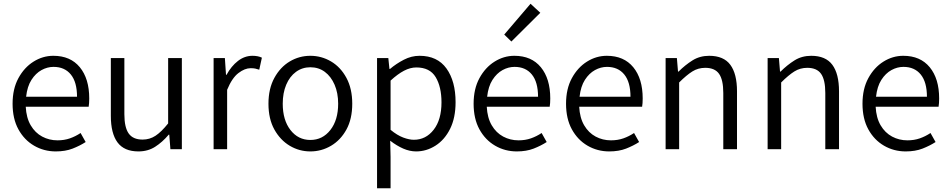

<svg xmlns="http://www.w3.org/2000/svg" viewBox="-20 -794 5056 1022"><path d="M277 12Q214 12 161.5 -18.5Q109 -49 78 -105.5Q47 -162 47 -242Q47 -321 78 -378Q109 -435 158.5 -466Q208 -497 264 -497Q355 -497 405 -436Q455 -375 455 -270Q455 -244 452 -226H117Q120 -167 143.5 -127Q167 -87 204.5 -67Q242 -47 286 -47Q322 -47 352 -57.5Q382 -68 409 -86L436 -38Q405 -18 366.5 -3Q328 12 277 12ZM265 -438Q232 -438 201 -421Q170 -404 147.5 -369Q125 -334 119 -279H390Q390 -357 357 -397.5Q324 -438 265 -438Z M717 12Q641 12 605.5 -36Q570 -84 570 -177V-485H642V-186Q642 -116 665 -83.5Q688 -51 739 -51Q777 -51 808 -71.5Q839 -92 875 -137V-485H948V0H887L881 -77H878Q844 -37 805.5 -12.5Q767 12 717 12Z M1117 0V-485H1177L1183 -396H1186Q1211 -442 1246.5 -469.5Q1282 -497 1324 -497Q1354 -497 1374 -487L1360 -423Q1348 -427 1338.5 -429Q1329 -431 1314 -431Q1283 -431 1249 -405Q1215 -379 1189 -316V0Z M1632 12Q1573 12 1522.5 -18Q1472 -48 1440.5 -104.5Q1409 -161 1409 -242Q1409 -322 1440.5 -379.5Q1472 -437 1522.5 -467Q1573 -497 1632 -497Q1691 -497 1742 -467Q1793 -437 1824 -379.5Q1855 -322 1855 -242Q1855 -161 1824 -104.5Q1793 -48 1742 -18Q1691 12 1632 12ZM1632 -49Q1697 -49 1738.5 -102Q1780 -155 1780 -242Q1780 -299 1761 -343Q1742 -387 1709 -411.5Q1676 -436 1632 -436Q1589 -436 1555.5 -411.5Q1522 -387 1503.5 -343Q1485 -299 1485 -242Q1485 -155 1526 -102Q1567 -49 1632 -49Z M1987 208V-485H2047L2053 -427H2056Q2089 -455 2129.5 -476Q2170 -497 2213 -497Q2308 -497 2356.5 -429.5Q2405 -362 2405 -250Q2405 -167 2376 -108.5Q2347 -50 2298.5 -19Q2250 12 2195 12Q2161 12 2126.5 -3Q2092 -18 2057 -45L2059 41V208ZM2183 -50Q2247 -50 2288.5 -103.5Q2330 -157 2330 -249Q2330 -332 2299 -383.5Q2268 -435 2196 -435Q2164 -435 2130.5 -417.5Q2097 -400 2059 -365V-103Q2094 -74 2126 -62Q2158 -50 2183 -50Z M2731 12Q2668 12 2615.5 -18.5Q2563 -49 2532 -105.5Q2501 -162 2501 -242Q2501 -321 2532 -378Q2563 -435 2612.5 -466Q2662 -497 2718 -497Q2809 -497 2859 -436Q2909 -375 2909 -270Q2909 -244 2906 -226H2571Q2574 -167 2597.5 -127Q2621 -87 2658.5 -67Q2696 -47 2740 -47Q2776 -47 2806 -57.5Q2836 -68 2863 -86L2890 -38Q2859 -18 2820.5 -3Q2782 12 2731 12ZM2719 -438Q2686 -438 2655 -421Q2624 -404 2601.5 -369Q2579 -334 2573 -279H2844Q2844 -357 2811 -397.5Q2778 -438 2719 -438ZM2702 -573 2664 -610 2804 -774 2856 -726Z M3223 12Q3160 12 3107.5 -18.5Q3055 -49 3024 -105.5Q2993 -162 2993 -242Q2993 -321 3024 -378Q3055 -435 3104.5 -466Q3154 -497 3210 -497Q3301 -497 3351 -436Q3401 -375 3401 -270Q3401 -244 3398 -226H3063Q3066 -167 3089.5 -127Q3113 -87 3150.5 -67Q3188 -47 3232 -47Q3268 -47 3298 -57.5Q3328 -68 3355 -86L3382 -38Q3351 -18 3312.5 -3Q3274 12 3223 12ZM3211 -438Q3178 -438 3147 -421Q3116 -404 3093.5 -369Q3071 -334 3065 -279H3336Q3336 -357 3303 -397.5Q3270 -438 3211 -438Z M3523 0V-485H3583L3589 -413H3592Q3627 -448 3666 -472.5Q3705 -497 3755 -497Q3832 -497 3867.5 -449Q3903 -401 3903 -308V0H3830V-299Q3830 -369 3807.5 -401Q3785 -433 3734 -433Q3696 -433 3665 -413.5Q3634 -394 3595 -355V0Z M4066 0V-485H4126L4132 -413H4135Q4170 -448 4209 -472.5Q4248 -497 4298 -497Q4375 -497 4410.5 -449Q4446 -401 4446 -308V0H4373V-299Q4373 -369 4350.5 -401Q4328 -433 4277 -433Q4239 -433 4208 -413.5Q4177 -394 4138 -355V0Z M4801 12Q4738 12 4685.5 -18.5Q4633 -49 4602 -105.5Q4571 -162 4571 -242Q4571 -321 4602 -378Q4633 -435 4682.5 -466Q4732 -497 4788 -497Q4879 -497 4929 -436Q4979 -375 4979 -270Q4979 -244 4976 -226H4641Q4644 -167 4667.5 -127Q4691 -87 4728.5 -67Q4766 -47 4810 -47Q4846 -47 4876 -57.5Q4906 -68 4933 -86L4960 -38Q4929 -18 4890.5 -3Q4852 12 4801 12ZM4789 -438Q4756 -438 4725 -421Q4694 -404 4671.5 -369Q4649 -334 4643 -279H4914Q4914 -357 4881 -397.5Q4848 -438 4789 -438Z"/></svg>

Font: Assistant
Style: Regular
Weight: 400
Designer: Hebrew By Ben Nathan, Latin by Paul Hunt
Version: Version 3.000